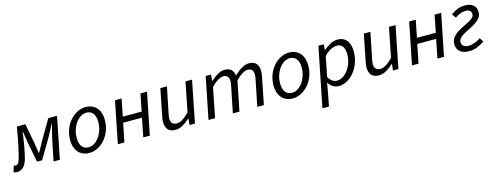

<svg xmlns="http://www.w3.org/2000/svg" viewBox="-47 -1226 5573 2160"><g transform="rotate(-15 2739.5 -146.5)"><path d="M16.1 9.2Q4.3 9.2 -6.9 7.1Q-18 5 -26.5 1.4L-5.4 -70.2Q-0.4 -69.2 4.9 -67.7Q10.1 -66.2 16.1 -66.2Q37.3 -66.2 50.6 -87.7Q64 -109.2 75.5 -158.5Q96.5 -241.4 112.5 -322.4Q128.6 -403.5 142.3 -486L241.2 -486.6L284.3 -256.4Q290.1 -226.4 294.2 -195.2Q298.2 -164 303 -134.9H307Q323.9 -164.4 340.4 -195.5Q356.8 -226.6 373.9 -257.2L508.2 -486H609.7L512.5 0H439.1L485.2 -225.8Q488.8 -242.4 494.2 -265.4Q499.5 -288.3 506 -314.4Q512.4 -340.4 519.1 -365.8Q525.7 -391.1 531.3 -411.9H527.3Q509.1 -379 491.1 -344.5Q473.2 -310.1 455.3 -278.2L318.2 -45.5H259.2L214.9 -274.5Q208.9 -308.6 203.9 -342.7Q198.9 -376.8 192.9 -411.9H188.9Q179.9 -336.9 169.1 -273.5Q158.3 -210.1 141.6 -137.3Q125.2 -63.8 93.7 -27.3Q62.2 9.2 16.1 9.2Z M855.1 12Q802 12 763.1 -11.5Q724.1 -34.9 702.8 -78.8Q681.6 -122.6 681.6 -183.4Q681.6 -252.6 703.9 -309.9Q726.2 -367.3 763.7 -409.4Q801.3 -451.6 848.3 -474.8Q895.3 -498.1 944.2 -498.1Q997.2 -498.1 1036.2 -474.6Q1075.2 -451.2 1096.4 -407.3Q1117.6 -363.5 1117.6 -302.7Q1117.6 -233.5 1095.3 -176.2Q1073 -118.8 1035.5 -76.7Q998 -34.5 951 -11.3Q903.9 12 855.1 12ZM863 -51.5Q897 -51.5 928.6 -70.9Q960.3 -90.3 985.3 -124.1Q1010.4 -158 1025.3 -202.7Q1040.3 -247.5 1040.3 -298.2Q1040.3 -364.6 1013.5 -399.6Q986.8 -434.6 936.3 -434.6Q902.9 -434.6 870.9 -415.4Q839 -396.2 813.9 -362.3Q788.9 -328.5 773.9 -283.7Q759 -239 759 -187.9Q759 -122.4 785.9 -87Q812.9 -51.5 863 -51.5Z M1187.8 0 1285.2 -486.1H1361.8L1322 -285.3H1541.8L1581.5 -486.1H1658.1L1560.6 0H1484.1L1527.7 -218.1H1307.9L1264.3 0Z M1858.6 12Q1797.6 12 1770.5 -20.8Q1743.3 -53.6 1743.3 -108.9Q1743.3 -126.3 1745.3 -141.2Q1747.3 -156.2 1751.3 -176L1813.3 -486H1889.8L1829 -186.1Q1825.6 -167.2 1823.3 -154.6Q1821 -142 1821 -129.5Q1821 -92.7 1838.7 -73.6Q1856.3 -54.5 1893.9 -54.5Q1921.9 -54.5 1957.4 -75.7Q1992.9 -96.9 2037.7 -142.1L2106 -486H2182.4L2085.8 0H2022.6L2030.3 -73.9H2026.3Q1988 -38.5 1945.3 -13.3Q1902.6 12 1858.6 12Z M2243.8 0 2341.2 -486.1H2404.2L2396.6 -413.2H2400.6Q2439.4 -448.9 2481 -473.5Q2522.6 -498.1 2559.9 -498.1Q2617.7 -498.1 2642.4 -470.5Q2667.1 -443 2672.1 -402.7Q2718.7 -447.6 2762.9 -472.8Q2807.1 -498.1 2844.4 -498.1Q2905.2 -498.1 2931.9 -465.6Q2958.6 -433.1 2958.6 -376.9Q2958.6 -359.7 2957 -344.8Q2955.3 -329.9 2950.6 -310L2888.6 0H2812.1L2872.6 -300.1Q2876.9 -319.8 2878.7 -331.9Q2880.6 -344 2880.6 -356.8Q2880.6 -394.2 2863.6 -412.9Q2846.6 -431.6 2809.5 -431.6Q2788.8 -431.6 2752.7 -410.8Q2716.6 -390.1 2673.2 -344L2604.1 0H2527.5L2588.1 -300.1Q2592.3 -319.8 2594.2 -331.9Q2596.1 -344 2596.1 -356.8Q2596.1 -394.2 2579.1 -412.9Q2562.1 -431.6 2525.7 -431.6Q2504.7 -431.6 2468.4 -410.8Q2432.1 -390.1 2388.6 -344L2320.3 0Z M3224.1 12Q3171 12 3132.1 -11.5Q3093.1 -34.9 3071.8 -78.8Q3050.6 -122.6 3050.6 -183.4Q3050.6 -252.6 3072.9 -309.9Q3095.2 -367.3 3132.7 -409.4Q3170.3 -451.6 3217.3 -474.8Q3264.3 -498.1 3313.2 -498.1Q3366.2 -498.1 3405.2 -474.6Q3444.2 -451.2 3465.4 -407.3Q3486.6 -363.5 3486.6 -302.7Q3486.6 -233.5 3464.3 -176.2Q3442 -118.8 3404.5 -76.7Q3367 -34.5 3320 -11.3Q3272.9 12 3224.1 12ZM3232 -51.5Q3266 -51.5 3297.6 -70.9Q3329.3 -90.3 3354.3 -124.1Q3379.4 -158 3394.3 -202.7Q3409.3 -247.5 3409.3 -298.2Q3409.3 -364.6 3382.5 -399.6Q3355.8 -434.6 3305.3 -434.6Q3271.9 -434.6 3239.9 -415.4Q3208 -396.2 3182.9 -362.3Q3157.9 -328.5 3142.9 -283.7Q3128 -239 3128 -187.9Q3128 -122.4 3154.9 -87Q3181.9 -51.5 3232 -51.5Z M3515.7 205.1 3654.2 -486.1H3717.2L3711.1 -422H3715.1Q3751.9 -453.2 3794.2 -475.7Q3836.4 -498.1 3881.9 -498.1Q3946 -498.1 3983.9 -452.5Q4021.9 -406.9 4021.9 -321.7Q4021.9 -251.9 4000.2 -191.2Q3978.5 -130.5 3941 -84.9Q3903.5 -39.4 3857 -13.7Q3810.4 12 3759.7 12Q3722.2 12 3691.9 -7.9Q3661.7 -27.7 3642.9 -58.4H3640.9L3622.6 45.7L3592.3 205.1ZM3756.5 -52.3Q3793 -52.3 3826.6 -73.5Q3860.2 -94.8 3886.3 -130.9Q3912.4 -166.9 3927.8 -213.6Q3943.1 -260.3 3943.1 -310.5Q3943.1 -372.9 3919.2 -403.4Q3895.3 -433.8 3854.1 -433.8Q3820.6 -433.8 3779.7 -412.8Q3738.8 -391.9 3704.4 -353.8L3657.7 -121.9Q3679 -84.5 3703.6 -68.4Q3728.2 -52.3 3756.5 -52.3Z M4228.6 12Q4167.6 12 4140.5 -20.8Q4113.3 -53.6 4113.3 -108.9Q4113.3 -126.3 4115.3 -141.2Q4117.3 -156.2 4121.3 -176L4183.3 -486H4259.8L4199 -186.1Q4195.6 -167.2 4193.3 -154.6Q4191 -142 4191 -129.5Q4191 -92.7 4208.7 -73.6Q4226.3 -54.5 4263.9 -54.5Q4291.9 -54.5 4327.4 -75.7Q4362.9 -96.9 4407.7 -142.1L4476 -486H4552.4L4455.8 0H4392.6L4400.3 -73.9H4396.3Q4358 -38.5 4315.3 -13.3Q4272.6 12 4228.6 12Z M4613.8 0 4711.2 -486.1H4787.8L4748 -285.3H4967.8L5007.5 -486.1H5084.1L4986.6 0H4910.1L4953.7 -218.1H4733.9L4690.3 0Z M5276.4 12Q5209.4 12 5172.3 -19.4Q5135.1 -50.7 5135.1 -106.5Q5135.1 -147.8 5155.8 -177.7Q5176.5 -207.7 5208.7 -229.8Q5240.9 -251.9 5277.6 -269.6Q5314.4 -287.4 5346.6 -303.8Q5378.8 -320.3 5399.5 -338.8Q5420.2 -357.3 5420.2 -381.2Q5420.2 -406.5 5403.7 -421.8Q5387.2 -437 5354.3 -437Q5320.9 -437 5289.8 -424.8Q5258.6 -412.6 5230.4 -391.4L5197.4 -437.2Q5231.5 -464.5 5272.8 -481.3Q5314.2 -498.1 5362.2 -498.1Q5424.4 -498.1 5459.1 -468.3Q5493.8 -438.6 5493.8 -386.8Q5493.8 -349.4 5473.1 -321.8Q5452.4 -294.2 5420.2 -273.1Q5388.1 -252.1 5351.3 -234Q5314.5 -215.9 5282.3 -198Q5250.2 -180.1 5229.5 -159.2Q5208.7 -138.3 5208.7 -110Q5208.7 -82.4 5228.9 -65.4Q5249.1 -48.4 5285 -48.4Q5322.2 -48.4 5360.5 -62.6Q5398.9 -76.8 5429.8 -98.2L5457.8 -51.7Q5423.4 -27.5 5377.4 -7.7Q5331.4 12 5276.4 12Z"/></g></svg>

Font: Source Sans 3
Style: Italic
Weight: 200
Italic angle: -11°
Designer: Paul D. Hunt
Foundry: Adobe
Version: Version 3.046;hotconv 1.0.118;makeotfexe 2.5.65603